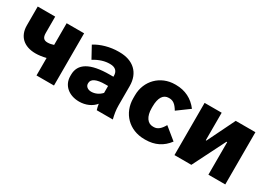

<svg xmlns="http://www.w3.org/2000/svg" viewBox="-12 -1088 2284 1656"><g transform="rotate(30 1130.0 -260.0)"><path d="M325 0H499V-520H325V-304C305 -297 285 -293 264 -293C226 -293 211 -314 211 -358V-520H37V-332C37 -226 104 -160 222 -160C253 -160 289 -165 325 -174Z M755 12C819 12 878 -14 912 -57C915 -36 920 -16 925 0H1085C1074 -45 1067 -84 1067 -130V-322C1067 -455 982 -532 846 -532H835C753 -532 667 -508 605 -469L668 -354C725 -389 776 -403 823 -403H827C880 -403 905 -375 905 -331V-322H870C673 -322 580 -265 580 -154V-141C580 -49 653 12 755 12ZM803 -114C768 -114 744 -134 744 -161V-166C744 -207 789 -230 877 -230H905V-161C877 -130 839 -114 803 -114Z M1405 11H1414C1509 11 1581 -26 1634 -97L1516 -193C1488 -143 1459 -120 1423 -120H1414C1361 -120 1326 -169 1326 -252V-268C1326 -357 1357 -403 1411 -403H1416C1453 -403 1480 -384 1510 -333L1630 -421C1576 -493 1500 -531 1409 -531H1400C1256 -531 1146 -422 1146 -276V-247C1146 -99 1252 11 1405 11Z M1699 0H1867L2030 -324H2037V0H2205V-520H2009L1875 -246H1869V-520H1699Z"/></g></svg>

Font: Fixel Text ExtraBold
Style: Regular
Weight: 800
Width: 4
Designer: AlfaBravo + MacPaw
Foundry: Kyrylo Tkachov, Marchela Mozhyna, Serhii Makarenko, Maria Weinstein, Zakhar Kryvoshyya
Version: Version 1.211